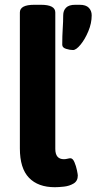

<svg xmlns="http://www.w3.org/2000/svg" viewBox="-20 -774 403 802"><path d="M209 8Q139 8 101 -31.5Q63 -71 63 -154V-722Q63 -754 123 -754H151Q211 -754 211 -722V-152Q211 -109 247 -109Q254 -109 262 -111Q270 -113 274 -113Q284 -113 291 -96.5Q298 -80 301.5 -62.5Q305 -45 305 -41Q305 -18 287.5 -7.5Q270 3 247.5 5.5Q225 8 209 8ZM285 -565Q272 -565 256 -570Q240 -575 240 -587Q240 -625 242 -654.5Q244 -684 244 -710Q244 -730 256 -742Q268 -754 294 -754H313Q339 -754 351 -741.5Q363 -729 363 -710Q363 -677 349 -643.5Q335 -610 316.5 -587.5Q298 -565 285 -565Z"/></svg>

Font: Asap
Style: Bold
Weight: 700
Designer: Pablo Cosgaya
Foundry: Omnibus-Type
Version: Version 3.001; ttfautohint (v1.8.3)